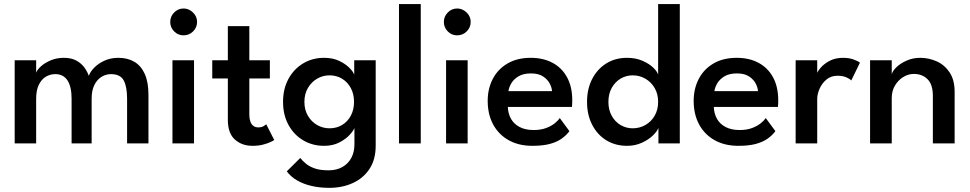

<svg xmlns="http://www.w3.org/2000/svg" viewBox="-20 -708 4790 948"><path d="M564 -422.5Q610 -422.5 643.2 -403Q676.5 -383.5 694.8 -343Q713 -302.5 713 -239.5V0H607.5V-220.5Q607.5 -280 590.8 -311Q574 -342 528 -342Q503 -342 481 -328.5Q459 -315 445.8 -288.2Q432.5 -261.5 432.5 -220.5V0H333.5V-220.5Q333.5 -280 313.2 -311Q293 -342 253 -342Q227.5 -342 206 -329Q184.5 -316 171.5 -289Q158.5 -262 158.5 -220.5V0H52.5V-410.5H158.5V-349Q164 -364.5 183.2 -381.5Q202.5 -398.5 231.5 -410.5Q260.5 -422.5 295 -422.5Q332.5 -422.5 357.2 -408.8Q382 -395 396.8 -374.5Q411.5 -354 418.5 -333.5Q425.5 -354 445.8 -374.5Q466 -395 496.5 -408.8Q527 -422.5 564 -422.5Z M831.5 0V-410.5H938V0ZM886 -533.5Q859 -533.5 839.8 -553Q820.5 -572.5 820.5 -599.5Q820.5 -626.5 839.8 -646.2Q859 -666 886 -666Q904 -666 919.2 -656.8Q934.5 -647.5 943.8 -632.8Q953 -618 953 -599.5Q953 -572.5 933.5 -553Q914 -533.5 886 -533.5Z M1028 -410.5H1105V-579H1211V-410.5H1312.5V-320.5H1211V-145Q1211 -112 1222.2 -95.5Q1233.5 -79 1254.5 -79Q1272 -79 1282.2 -85.5Q1292.5 -92 1294.5 -94.5L1334 -17Q1331 -14 1316.5 -7Q1302 0 1279 6Q1256 12 1226.5 12Q1174.5 12 1139.8 -19Q1105 -50 1105 -116V-320.5H1028Z M1606 219.5Q1559 219.5 1518.8 210.2Q1478.5 201 1447 182.8Q1415.5 164.5 1396 138L1462.5 72Q1473 85 1489.5 99.2Q1506 113.5 1533 123.2Q1560 133 1601.5 133Q1642 133 1670.8 116.5Q1699.5 100 1714.8 71.2Q1730 42.5 1730 5V-7.5H1835V11.5Q1835 79.5 1804.5 125.8Q1774 172 1722 195.8Q1670 219.5 1606 219.5ZM1730 0V-76Q1726 -64 1707.2 -43Q1688.5 -22 1656.2 -5Q1624 12 1580 12Q1522.5 12 1476.5 -15.5Q1430.5 -43 1404 -92Q1377.5 -141 1377.5 -205Q1377.5 -269 1404 -318Q1430.5 -367 1476.5 -394.8Q1522.5 -422.5 1580 -422.5Q1623 -422.5 1654.5 -407.5Q1686 -392.5 1705.2 -373Q1724.5 -353.5 1729 -339V-410.5H1835V0ZM1483 -205Q1483 -165.5 1500.5 -136Q1518 -106.5 1546.2 -90.5Q1574.5 -74.5 1607 -74.5Q1642 -74.5 1669.2 -91Q1696.5 -107.5 1712.2 -136.8Q1728 -166 1728 -205Q1728 -244 1712.2 -273.2Q1696.5 -302.5 1669.2 -319.2Q1642 -336 1607 -336Q1574.5 -336 1546.2 -319.8Q1518 -303.5 1500.5 -274Q1483 -244.5 1483 -205Z M2057.5 0H1950V-688H2057.5Z M2182.5 0V-410.5H2289V0ZM2237 -533.5Q2210 -533.5 2190.8 -553Q2171.5 -572.5 2171.5 -599.5Q2171.5 -626.5 2190.8 -646.2Q2210 -666 2237 -666Q2255 -666 2270.2 -656.8Q2285.5 -647.5 2294.8 -632.8Q2304 -618 2304 -599.5Q2304 -572.5 2284.5 -553Q2265 -533.5 2237 -533.5Z M2487.5 -180Q2488.5 -147.5 2503 -121.5Q2517.5 -95.5 2545.8 -80.8Q2574 -66 2615 -66Q2650.5 -66 2676.2 -75.8Q2702 -85.5 2719 -99.2Q2736 -113 2744 -125L2791.5 -60.5Q2776 -39.5 2752.5 -23Q2729 -6.5 2694.2 2.8Q2659.5 12 2608.5 12Q2541.5 12 2492 -15.5Q2442.5 -43 2415.2 -93Q2388 -143 2388 -210Q2388 -270 2413 -318.2Q2438 -366.5 2485.8 -394.5Q2533.5 -422.5 2600.5 -422.5Q2663 -422.5 2709 -397.5Q2755 -372.5 2780.2 -325.8Q2805.5 -279 2805.5 -213Q2805.5 -209 2805.2 -196.5Q2805 -184 2804 -180ZM2705.5 -258Q2705 -274 2694.8 -294.5Q2684.5 -315 2662 -330.2Q2639.5 -345.5 2602 -345.5Q2563.5 -345.5 2539.5 -330.8Q2515.5 -316 2504 -295.8Q2492.5 -275.5 2490.5 -258Z M3076 12Q3018 12 2973.5 -15.5Q2929 -43 2903.8 -92Q2878.5 -141 2878.5 -205Q2878.5 -269 2903.8 -318Q2929 -367 2973.5 -394.8Q3018 -422.5 3076 -422.5Q3119 -422.5 3152.5 -407.8Q3186 -393 3206 -373.5Q3226 -354 3229.5 -339V-688H3336.5V0H3231V-76Q3224 -58.5 3202.5 -38Q3181 -17.5 3148.2 -2.8Q3115.5 12 3076 12ZM3103.5 -74.5Q3138.5 -74.5 3167 -91Q3195.5 -107.5 3212.5 -136.8Q3229.5 -166 3229.5 -205Q3229.5 -244 3212.5 -273.2Q3195.5 -302.5 3167 -319.2Q3138.5 -336 3103.5 -336Q3071.5 -336 3044.2 -319.8Q3017 -303.5 3000.5 -274Q2984 -244.5 2984 -205Q2984 -165.5 3000.5 -136Q3017 -106.5 3044.2 -90.5Q3071.5 -74.5 3103.5 -74.5Z M3504.5 -180Q3505.5 -147.5 3520 -121.5Q3534.5 -95.5 3562.8 -80.8Q3591 -66 3632 -66Q3667.5 -66 3693.2 -75.8Q3719 -85.5 3736 -99.2Q3753 -113 3761 -125L3808.5 -60.5Q3793 -39.5 3769.5 -23Q3746 -6.5 3711.2 2.8Q3676.5 12 3625.5 12Q3558.5 12 3509 -15.5Q3459.5 -43 3432.2 -93Q3405 -143 3405 -210Q3405 -270 3430 -318.2Q3455 -366.5 3502.8 -394.5Q3550.5 -422.5 3617.5 -422.5Q3680 -422.5 3726 -397.5Q3772 -372.5 3797.2 -325.8Q3822.5 -279 3822.5 -213Q3822.5 -209 3822.2 -196.5Q3822 -184 3821 -180ZM3722.5 -258Q3722 -274 3711.8 -294.5Q3701.5 -315 3679 -330.2Q3656.5 -345.5 3619 -345.5Q3580.5 -345.5 3556.5 -330.8Q3532.5 -316 3521 -295.8Q3509.5 -275.5 3507.5 -258Z M4015 0H3908.5V-410.5H4015V-342H4012.5Q4016 -354.5 4031.8 -373.2Q4047.5 -392 4075.5 -407.2Q4103.5 -422.5 4143 -422.5Q4171.5 -422.5 4194 -414.5Q4216.5 -406.5 4226 -398.5L4183 -310.5Q4176.5 -318.5 4158.8 -326.2Q4141 -334 4115 -334Q4082.5 -334 4060.2 -315Q4038 -296 4026.5 -269.5Q4015 -243 4015 -220Z M4523.5 -422.5Q4565 -422.5 4604 -405.5Q4643 -388.5 4668.2 -351.2Q4693.5 -314 4693.5 -254.5V0H4586V-235Q4586 -290.5 4559.8 -316.8Q4533.5 -343 4492 -343Q4464.5 -343 4439.5 -327.5Q4414.5 -312 4398.8 -285.5Q4383 -259 4383 -224.5V0H4276V-410.5H4383V-341.5Q4387.5 -358.5 4407.2 -377.2Q4427 -396 4457.5 -409.2Q4488 -422.5 4523.5 -422.5Z"/></svg>

Font: League Spartan Thin Medium
Style: Regular
Weight: 500
Version: Version 2.002